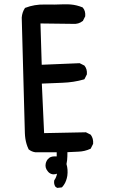

<svg xmlns="http://www.w3.org/2000/svg" viewBox="-20 -739 540 901"><path d="M246.6 141.6 240.7 137.7 239.7 136.7 239.3 135.7Q237.8 133.8 237.1 131.8Q236.3 129.9 235.6 127.7Q234.9 125.5 234.4 123Q233.9 120.6 233.9 118.4Q233.9 116.2 233.9 113.8Q233.9 111.3 234.4 108.4L234.9 106.9L235.4 106Q240.2 99.1 243.2 91.6Q246.1 84 247.6 76.2Q239.7 79.1 231 79.1Q225.6 79.1 220.5 77.1Q215.3 75.2 210.9 71.8Q206.5 68.4 203.1 63.5Q190.9 48.3 194.3 29.8Q195.3 23.9 197.8 18.6Q200.2 13.2 203.6 9Q207 4.9 211.4 1.5Q223.1 -6.8 246.1 -4.9V-24.4H146.5H146Q128.4 -26.9 115.2 -37.6L114.3 -38.1L113.8 -39.6Q108.4 -50.8 104.7 -63Q101.1 -75.2 99.1 -87.9Q97.2 -100.6 96.7 -114.3Q95.7 -153.3 82 -656.2V-656.7Q84 -681.6 96.7 -700.7L97.7 -702.1L99.6 -702.6Q141.6 -718.8 189.5 -717.8Q236.3 -716.8 281.2 -718.8Q296.9 -719.2 311.5 -718Q326.2 -716.8 339.8 -713.4Q353.5 -710 366.7 -704.6L367.7 -704.1L368.7 -703.1Q375.5 -695.3 378.2 -685.3Q380.9 -675.3 379.9 -663.6V-662.6L379.4 -661.6L369.6 -642.1L369.1 -640.6L367.7 -640.1Q348.6 -625 322.8 -627L169.9 -628.9L175.8 -435.1L352.1 -442.4H354L355 -441.9L374.5 -432.1L376 -431.6L376.5 -430.7Q389.6 -415 387.7 -391.1V-390.1L387.2 -389.2L377.4 -369.6L376 -367.2L373.5 -366.2Q326.2 -352.5 272.9 -350.6Q248.5 -349.6 224.1 -348.6Q199.7 -347.7 176.3 -346.7L187 -114.3L381.8 -118.2H383.3L384.3 -117.7L403.8 -107.9L405.3 -106.9L406.2 -106Q418.9 -88.9 417 -64.9V-64L416.5 -63L406.7 -43.5L405.8 -41.5L403.8 -40.5Q377.4 -28.3 347.7 -27.3Q322.3 -26.4 296.4 -24.9Q296.4 -15.1 296.1 -5.6Q295.9 3.9 294.9 12.9Q293.9 22 292 30.8Q299.8 57.1 295.9 85.9Q294.9 91.8 293.5 97.4Q292 103 290 108.6Q288.1 114.3 285.4 119.4Q282.7 124.5 279.3 129.4Q275.9 134.3 272 138.7L270.5 140.1L268.1 140.6L250.5 142.6H248.5Z"/></svg>

Font: NaikaiFont
Style: SemiBold
Weight: 600
Version: Version 1.89